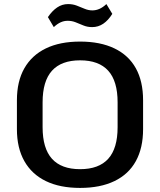

<svg xmlns="http://www.w3.org/2000/svg" viewBox="-20 -913 786 942"><path d="M373 9Q274 9 205 -24.5Q136 -58 99.5 -122.5Q63 -187 63 -279V-421Q63 -514 99.5 -578Q136 -642 205 -675.5Q274 -709 373 -709Q472 -709 541.5 -675.5Q611 -642 646.5 -578Q682 -514 682 -421V-279Q682 -187 646.5 -122.5Q611 -58 541.5 -24.5Q472 9 373 9ZM373 -83Q465 -83 511 -134Q557 -185 557 -289V-411Q557 -515 511 -566Q465 -617 373 -617Q281 -617 235 -566Q189 -515 189 -411V-289Q189 -185 235 -134Q281 -83 373 -83ZM215 -829Q236 -860 260.5 -876.5Q285 -893 314 -893Q337 -893 356.5 -885.5Q376 -878 395 -870Q414 -862 433 -862Q451 -862 468 -869.5Q485 -877 502 -893L531 -845Q511 -813 486.5 -796.5Q462 -780 432 -780Q409 -780 389.5 -788Q370 -796 351.5 -803.5Q333 -811 312 -811Q294 -811 277.5 -803.5Q261 -796 244 -780Z"/></svg>

Font: Pathway Extreme 28pt SemiBold
Style: Regular
Weight: 600
Designer: Eduardo Rodriguez Tunni
Foundry: Eduardo Rodriguez Tunni
Version: Version 1.001;gftools[0.9.26]